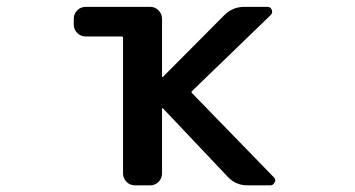

<svg xmlns="http://www.w3.org/2000/svg" viewBox="-20 -565 1040 563"><path d="M340.8 -453.1Q340.8 -458 336.9 -458H231.4Q216.8 -458 206.5 -468.3Q196.3 -478.5 196.3 -492.2V-509.8Q196.3 -524.4 206.5 -534.7Q216.8 -544.9 231.4 -544.9H420.9Q434.6 -544.9 444.8 -534.7Q455.1 -524.4 455.1 -509.8V-341.8Q455.1 -339.8 456.1 -339.4Q457 -338.9 458 -339.8L637.7 -520.5Q662.1 -544.9 696.3 -544.9H764.6Q773.4 -544.9 776.9 -536.1Q780.3 -527.3 773.4 -520.5L543 -297.9Q540 -294.9 543 -292L782.2 -45.9Q787.1 -42 787.1 -36.1Q787.1 -33.2 785.2 -30.3Q781.2 -21.5 772.5 -21.5H706.1Q670.9 -21.5 647.5 -46.9L458 -247.1Q457 -248 456.1 -247.6Q455.1 -247.1 455.1 -246.1V-56.6Q455.1 -42 444.8 -31.7Q434.6 -21.5 420.9 -21.5H376Q361.3 -21.5 351.1 -31.7Q340.8 -42 340.8 -56.6Z"/></svg>

Font: Gen Jyuu Gothic L Monospace Medium
Style: Regular
Weight: 500
Designer: [Source Han Sans]
Ryoko NISHIZUKA  (kana & ideographs); Paul D. Hunt (Latin, Greek & Cyrillic); Wenlong ZHANG  (bopomofo
Version: Version 1.002.20150607